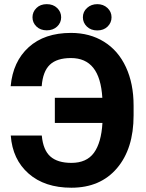

<svg xmlns="http://www.w3.org/2000/svg" viewBox="-20 -876 690 906"><path d="M177.2 -236.3Q183.6 -167.5 217.8 -137.5Q252 -107.4 316.9 -107.4Q388.7 -107.4 423.3 -155Q458 -202.6 463.4 -295.9H238.8V-414.6H462.9Q457 -509.8 420.2 -555.9Q383.3 -602.1 314.9 -602.1Q248.5 -602.1 215.3 -570.6Q182.1 -539.1 176.8 -469.2H30.3Q41 -585.9 115.5 -653.3Q189.9 -720.7 314.9 -720.7Q403.8 -720.7 470.9 -679Q538.1 -637.2 574.2 -559.3Q610.4 -481.4 610.4 -377.9V-331.5Q610.4 -174.3 532 -82.3Q453.6 9.8 316.9 9.8Q190.9 9.8 115 -56.9Q39.1 -123.5 30.8 -236.3ZM371.1 -794.4Q371.1 -820.8 390.9 -838.6Q410.6 -856.4 439 -856.4Q467.8 -856.4 487.1 -838.4Q506.3 -820.3 506.3 -794.4Q506.3 -769 487.8 -750.7Q469.2 -732.4 439 -732.4Q408.7 -732.4 389.9 -750.7Q371.1 -769 371.1 -794.4ZM268.6 -794.4Q268.6 -768.6 249.5 -750.7Q230.5 -732.9 200.7 -732.9Q170.4 -732.9 151.9 -751Q133.3 -769 133.3 -794.4Q133.3 -819.8 151.9 -838.1Q170.4 -856.4 200.7 -856.4Q231 -856.4 249.8 -838.1Q268.6 -819.8 268.6 -794.4Z"/></svg>

Font: MAUL Bold
Style: Bold
Weight: 700
Designer: MAUL
Version: Version 1.0; 2020; ttfautohint (v1.8.3)